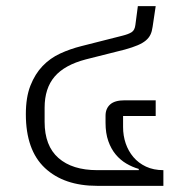

<svg xmlns="http://www.w3.org/2000/svg" viewBox="-20 -604 594 624"><path d="M296 0Q188 0 126 -58Q64 -116 64 -233Q64 -288 79 -326Q94 -364 118.5 -389.5Q143 -415 175.5 -430Q208 -445 244 -454L378 -488Q398 -493 408 -499.5Q418 -506 420 -523L428 -584H486L476 -517Q474 -502 469 -491.5Q464 -481 454 -472.5Q444 -464 427.5 -457Q411 -450 386 -443L259 -411Q190 -393 157.5 -355Q125 -317 125 -254V-208Q125 -130 170 -90.5Q215 -51 296 -51H431V-55Q410 -61 390.5 -72.5Q371 -84 356 -102Q341 -120 332 -145.5Q323 -171 323 -205V-228Q323 -251 338 -264.5Q353 -278 385 -278H486V-227H380V-191Q380 -163 388.5 -138Q397 -113 413.5 -93.5Q430 -74 454.5 -62.5Q479 -51 511 -51V0Z"/></svg>

Font: IBM Plex Sans Thai Light
Style: Regular
Weight: 300
Designer: Mike Abbink, Paul van der Laan, Pieter van Rosmalen, Ben Mitchell, Mark Frömberg
Foundry: Bold Monday
Version: Version 1.2